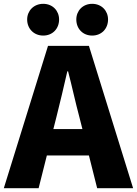

<svg xmlns="http://www.w3.org/2000/svg" viewBox="-28 -984 716 1004"><path d="M454 -798C503 -798 537 -834 537 -882C537 -928 503 -964 454 -964C405 -964 371 -928 371 -882C371 -834 405 -798 454 -798ZM198 -798C247 -798 281 -834 281 -882C281 -928 247 -964 198 -964C149 -964 114 -928 114 -882C114 -834 149 -798 198 -798ZM251 -309 267 -372C286 -446 306 -533 324 -611H328C348 -535 367 -446 387 -372L403 -309ZM480 0H668L437 -744H223L-8 0H174L217 -171H437Z"/></svg>

Font: Noto Sans CJK KR Black
Style: Regular
Weight: 900
Designer: Ryoko NISHIZUKA (kana & ideographs); Paul D. Hunt (Latin, Greek & Cyrillic); Wenlong ZHANG (bopomofo); Sandoll Communica
Foundry: Adobe Systems Incorporated
Version: Version 1.004;PS 1.004;hotconv 1.0.82;makeotf.lib2.5.63406